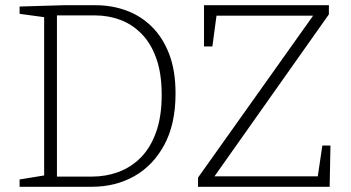

<svg xmlns="http://www.w3.org/2000/svg" viewBox="-20 -715 1342 735"><path d="M346 -695Q408 -695 463 -675Q518 -655 560.5 -613.5Q603 -572 627.5 -508.5Q652 -445 652 -357Q652 -240 609 -160.5Q566 -81 494 -40.5Q422 0 332 0H55V-28L159 -45L149 -33V-661L159 -648L55 -662V-690L223 -695ZM333 -39Q385 -39 433 -56.5Q481 -74 518.5 -111.5Q556 -149 577.5 -209Q599 -269 599 -352Q599 -433 578.5 -491Q558 -549 522 -585.5Q486 -622 440.5 -639Q395 -656 344 -656H187L198 -667V-28L187 -39ZM738 0V-35L1185 -664L1191 -655H796L810 -664L793 -537H761V-695H1239V-660L794 -30L791 -40H1211L1195 -30L1214 -158H1245L1242 0Z"/></svg>

Font: Bitter Thin Light
Style: Regular
Weight: 300
Version: Version 2.002